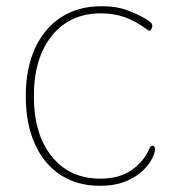

<svg xmlns="http://www.w3.org/2000/svg" viewBox="-20 -587 545 618"><path d="M301 11Q229 11 175.5 -23.5Q122 -58 92.5 -123Q63 -188 63 -278Q63 -367 93 -432Q123 -497 177.5 -532Q232 -567 307 -567Q354 -567 387 -555Q420 -543 448 -527Q464 -517 468 -511.5Q472 -506 469 -498L468 -495Q465 -488 462 -488Q459 -488 456.5 -490Q454 -492 452 -493Q415 -520 380.5 -532Q346 -544 305 -544Q205 -544 147 -472Q89 -400 89 -277Q89 -155 146.5 -83.5Q204 -12 303 -12Q364 -12 403.5 -39.5Q443 -67 461 -109Q465 -118 470 -118Q479 -118 479 -106Q479 -96 469.5 -76.5Q460 -57 439 -37Q418 -17 384 -3Q350 11 301 11Z"/></svg>

Font: Zain ExtraLight
Style: Regular
Weight: 200
Designer: Zain,Boutros
Foundry: Mobile Telecommunications Company (Zain), 2024
Version: Version 1.51; ttfautohint (v1.8.4)